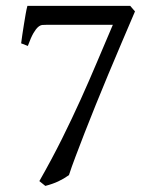

<svg xmlns="http://www.w3.org/2000/svg" viewBox="-20 -608 509 643"><path d="M432.1 -569.8Q409.7 -517.1 386.7 -463.4Q363.8 -409.7 342 -357.4Q320.3 -305.2 300.3 -255.9Q280.3 -206.5 263.4 -163.1Q246.6 -119.6 232.9 -83.5Q219.2 -47.4 210.9 -21.5Q193.8 -9.3 175 -0.5Q156.2 8.3 131.8 14.6L111.8 -1.5Q154.3 -76.2 188 -144Q221.7 -211.9 250.5 -275.6Q279.3 -339.4 305.2 -400.9Q331.1 -462.4 357.9 -524.9H136.2Q128.9 -524.9 122.1 -524.4Q115.2 -523.9 107.9 -517.8Q100.6 -511.7 92 -497.1Q83.5 -482.4 73.2 -454.1L50.8 -462.9Q52.2 -474.1 54.7 -491.2Q57.1 -508.3 60.1 -526.1Q63 -543.9 65.9 -560.8Q68.8 -577.6 71.8 -588.4H416Z"/></svg>

Font: Gentium Plus
Style: Regular
Weight: 400
Designer: J. Victor Gaultney, Annie Olsen, Iska Routamaa
Foundry: SIL International
Version: Version 1.510